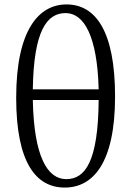

<svg xmlns="http://www.w3.org/2000/svg" viewBox="-20 -828 592 866"><path d="M272 18C398 18 499 -90 499 -393C499 -688 411 -808 280 -808C155 -808 53 -693 53 -387C53 -93 143 18 272 18ZM128 -377H425C423 -99 364 -20 279 -20C194 -20 133 -121 128 -377ZM128 -425C132 -689 191 -769 276 -769C359 -769 419 -665 425 -425Z"/></svg>

Font: 寒蝉锦书宋
Style: Regular
Weight: 400
Designer: 寒蝉锦书宋{Warren} 思源宋体{Ryoko NISHIZUKA 西塚涼子 (kana & ideographs); Frank Grießhammer (Latin, Greek & Cyrillic); Wenlong ZHANG 
Foundry: Adobe & ChillType
Version: Version 2.000;Glyphs 3.1.1 (3135)